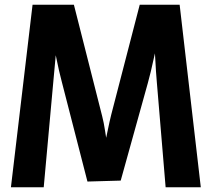

<svg xmlns="http://www.w3.org/2000/svg" viewBox="-20 -788 894 808"><path d="M26 0 117 -768H291L410 -299Q417 -272 422 -238.5Q427 -205 432.5 -172Q438 -139 445 -112H404Q412 -139 419.5 -173.5Q427 -208 434 -242.5Q441 -277 448 -305L568 -768H736L825 0H677L640 -442Q636 -487 633.5 -538.5Q631 -590 627 -634H650Q637 -589 626 -537Q615 -485 602 -438L488 -28L348 -24L240 -444Q228 -489 218 -539.5Q208 -590 197 -634H222Q218 -589 213 -538Q208 -487 204 -440L164 0Z"/></svg>

Font: Yaldevi ExtraLight
Style: Bold
Weight: 700
Version: Version 1.100